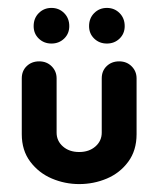

<svg xmlns="http://www.w3.org/2000/svg" viewBox="-20 -455 400 485"><path d="M237 -257Q237 -276 249.5 -288Q262 -300 281 -300Q300 -300 312.5 -287.5Q325 -275 325 -257V-116Q325 -75 304 -46.5Q283 -18 250 -4Q217 10 180 10Q144 10 111 -4Q78 -18 56.5 -46.5Q35 -75 35 -116V-257Q35 -276 47.5 -288Q60 -300 79 -300Q98 -300 110.5 -287.5Q123 -275 123 -257V-120Q123 -99 139 -85Q155 -71 180 -71Q205 -71 221 -85Q237 -99 237 -120ZM110 -345Q91 -345 78 -357.5Q65 -370 65 -389Q65 -409 78 -422Q91 -435 110 -435Q129 -435 142 -422Q155 -409 155 -389Q155 -370 142 -357.5Q129 -345 110 -345ZM250 -345Q231 -345 218 -357.5Q205 -370 205 -389Q205 -409 218 -422Q231 -435 250 -435Q269 -435 282 -422Q295 -409 295 -389Q295 -370 282 -357.5Q269 -345 250 -345Z"/></svg>

Font: Dongle
Style: Bold
Weight: 700
Designer: Yanghee Ryu
Foundry: Yanghee Ryu
Version: Version 2.000